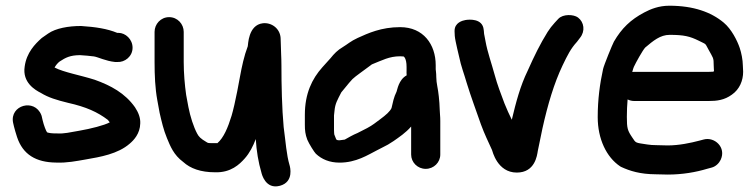

<svg xmlns="http://www.w3.org/2000/svg" viewBox="-20 -561 2645 672"><path d="M394.5 -446H390.2C355.6 -460.4 314.6 -466.7 263.9 -470C263.9 -470 262.9 -470 262.3 -470C220.3 -470 175 -462.2 148.5 -443.6L127.3 -428.8C126.7 -428.4 125.6 -427.5 124.9 -426.9C103.1 -407.2 73 -377.2 66.4 -328.3C57.5 -272.1 103.1 -245.9 123 -235.8C149.2 -219.7 177.7 -211 218 -201.1C281.7 -186.9 321.8 -168.5 357.3 -141.5C358.6 -140 361 -137 364.2 -132.8C345.1 -122.4 298.3 -110.5 257.3 -103.4C224.8 -97.7 203.8 -92.5 180.5 -94C180.5 -94 179.6 -94 178.9 -94C161 -94 152.3 -95.2 144.8 -97.8C141.3 -102.2 133.4 -121.9 129 -140.9L125.8 -154.9C125.6 -155.8 125.1 -157.4 124.6 -158.5C100.9 -217.8 13.5 -192.8 25.8 -131.6L29 -117.8C31.5 -106.7 35.1 -96.6 39.7 -81.2C59.9 -20.4 105.6 7.4 176.6 8C214.1 9.7 248.5 2.5 278.4 -2.6C330.6 -11.6 392.5 -21.9 434.1 -58.3C448.1 -70.2 470.2 -93.1 470.9 -129.3C471.8 -149.2 464.2 -167.6 452.5 -185.5C417.6 -235 367.7 -261.8 311.3 -281.9C261.1 -297.9 203.3 -307.8 171 -324.7C175.4 -332.8 182.5 -341.2 189 -345.9C209.7 -359.4 224.9 -367.6 259.7 -368C275.7 -366.9 294.3 -365.6 308.9 -363.5C323.8 -361.1 350.4 -347.3 382.3 -344.1C382.9 -344.1 384 -344 384.8 -344H390.3C416.7 -342.3 444 -363.3 444 -394C444 -423.8 419 -446 394.5 -446Z M521 -343.2C521 -297.2 523 -251.6 530.5 -210.7L538.7 -166C545.7 -135.7 552.3 -106.5 564.3 -77.7C576 -49.5 587.6 -18.9 621.5 6.1C646.2 28.6 682.3 42 733 42C788.2 43.7 818.5 14 836.5 -6.3C854 -25.9 865.6 -49.2 875.2 -74.3C877.8 -32.2 884.2 6.9 895.2 44C895.8 46.4 908.6 103.2 959.9 89.2C1009.9 75.5 995 21.9 993.5 17.2C982.5 -19.8 980.1 -62.9 972.8 -116.5C966.8 -182 965 -263.2 965 -332.4C965 -362.9 963 -381.8 963 -402.2C963 -411.6 962.5 -422.9 962.1 -428.6C959.6 -462 929.8 -482.9 900 -479.6C848.1 -473.5 848.7 -403.6 847.2 -399.1C834.4 -365.6 826.4 -328.1 819.5 -290.3L810.3 -241.5C804.9 -212.6 795.7 -172.9 790.6 -156.2C777.7 -114.2 762.6 -78.3 740.8 -59.9C740.6 -59.9 737 -60 734.8 -60C705.3 -60 709.4 -59.9 702.6 -63.8C681.8 -76 675.7 -82.7 670 -93.5C657.5 -117 645.9 -152.8 639.4 -186.5L631.5 -229C626.6 -263.7 623 -304.9 623 -343.9V-449.5C623 -476.5 601.6 -501 572 -501C542.4 -501 521 -476.5 521 -449.5Z M1149 -106.5V-157C1149.4 -160.1 1150.3 -167.4 1150.8 -173.4C1153.2 -198.8 1160.3 -209.8 1174.5 -237.7C1179.5 -244.2 1196.8 -265.1 1201.8 -270.9L1213.7 -284.2C1224.8 -295 1252.3 -313.4 1273 -329.3C1276.5 -332.1 1279.7 -334.5 1281.6 -335.7C1317.7 -349.9 1342.2 -364 1380.5 -364C1384 -364 1387.9 -363.8 1392.6 -363.3C1392.6 -363.3 1403 -358.5 1403 -326.5V-315.2C1402.7 -310.4 1402.8 -303.1 1403.3 -297.3C1374.8 -281.9 1370.3 -245 1368 -240.3C1358.1 -220.5 1354.9 -202.2 1350.3 -182.7C1345 -171.2 1331.7 -159.1 1310 -143.1L1289.4 -127.8C1276.3 -118.1 1258 -108.5 1231.4 -95.5C1215 -88.9 1199.3 -79.4 1186.6 -72.4C1181.7 -71.5 1169.7 -70 1168.5 -70C1164 -70 1162 -70.2 1159.1 -71.2C1158.5 -71.7 1157.6 -72.6 1156.5 -73.8C1154.5 -78.8 1151.3 -86.2 1150 -90.4C1149.8 -95.8 1149 -95.7 1149 -106.5ZM1380.5 -466C1314.2 -466 1268.3 -444.7 1231.9 -428.2C1207.5 -417.1 1194.9 -405.2 1180.8 -396.9C1161.1 -385.4 1149.5 -373 1136.7 -357.1L1125.5 -344.7C1121.4 -340.2 1115.7 -333.9 1108.3 -325.6C1071.9 -284.9 1047 -233.3 1047 -159.3V-124.3C1047 -105.3 1048.4 -90.6 1055.6 -71.9C1061.9 -56.9 1080.6 -27.5 1085.5 -22.9C1106 -3.5 1133.5 8.2 1168.5 8.2C1226.7 8.2 1267.6 -18.8 1299.6 -35.1L1317.3 -44.2C1331.2 -50.7 1345 -58.6 1357.5 -67.3C1377 -81 1399.7 -96 1419 -118.1V-20.1C1419 7.3 1441.6 30 1470 30C1498.4 30 1521 7.3 1521 -20.1V-137.5C1521 -145.4 1520.7 -152.6 1520 -160.2C1519.9 -165.3 1519.8 -168.7 1519 -177.5C1518.9 -183.1 1518.5 -192.6 1517.9 -200.3L1515.8 -223.5C1513.4 -250.5 1507 -269.5 1507 -290.9C1507 -306.2 1505 -315.7 1505 -318.4V-332.6C1505 -405.5 1461.9 -466 1380.5 -466Z M1571 -453V-450.7C1571 -441.2 1571.6 -430.9 1574.9 -415.3C1579 -396.4 1580.8 -387.5 1586.8 -363C1593.4 -329.5 1605.4 -299.6 1613.5 -270.6C1628.7 -220.9 1647.5 -171.3 1663.2 -125.8C1676.2 -90.5 1688.7 -65.5 1702 -36.1C1703.5 -32.9 1720.2 43 1788.8 43C1852.6 43 1859.7 -16.8 1862.3 -32.8C1865.1 -46.9 1870.9 -75.2 1878.6 -111.7C1897.4 -196.1 1919.3 -269.5 1948.9 -331.8C1966.6 -368.8 1978 -391.1 1998.5 -413.6C1998.9 -414 1999.5 -414.8 2000 -415.4L2010.1 -428.7C2028.8 -451.8 2024.7 -483.4 2003 -499.7C1988 -511 1950.4 -512.7 1933.9 -494.9L1921.7 -481.7C1912 -471.1 1904 -460.8 1896.7 -449.3C1870.5 -407.3 1850 -365.3 1826.9 -313.5C1801.1 -260.8 1786 -203.5 1771.3 -141.9C1762.7 -159.4 1753.4 -179.3 1745.7 -198.9C1732.8 -233.4 1720.6 -264.6 1711.7 -297.8C1700.3 -339.6 1685.8 -379.9 1679.5 -415.7C1676.6 -433.1 1674 -441.6 1674 -446C1674 -449.8 1673.3 -453.4 1672.9 -457C1669.1 -497.1 1622 -493.1 1609.2 -490.9C1598.7 -489.1 1571 -481.8 1571 -453Z M2479 -311.8C2475.9 -310.2 2478.5 -309.5 2460.5 -309.5H2199.5C2197.6 -309.5 2195.1 -309.3 2192.9 -309.1C2194.9 -317.1 2197.1 -323.9 2198.6 -327.2C2205.7 -342.5 2229 -384.4 2238.1 -394.5C2266.2 -418.2 2290.8 -439 2323.7 -439C2374.3 -439 2394.5 -433.8 2425.3 -418.7C2452.9 -404.5 2446.7 -411.6 2459.3 -388.3C2476 -357.4 2478 -360.4 2478 -331.3C2477.9 -325.3 2479 -315 2479 -311.8ZM2276.3 -53C2265.5 -53 2255.3 -53.8 2245.5 -55.3C2203.2 -62 2206.5 -59 2192.9 -79.8C2176.4 -104.3 2174 -111.7 2174 -151.9C2174 -172.5 2174.9 -193.4 2176.6 -213C2183.5 -209.6 2191.4 -207.5 2199.5 -207.5H2460.5C2488.7 -207.5 2515.2 -210.5 2541.4 -229.6C2568.8 -248.6 2581 -279.3 2581 -309.8C2581 -316.4 2580.8 -321 2580 -331.3C2579.7 -352.2 2574.9 -375.7 2569.1 -393C2560.5 -418.6 2540.4 -459 2512.9 -481.9C2469 -518.6 2407.2 -541 2322.5 -541C2285.5 -541 2256.6 -528.9 2234.7 -517.3C2187.3 -492.3 2155.6 -461.8 2128.7 -415.3C2123.4 -405.6 2093.8 -333.2 2090.8 -319.5C2079.5 -267.6 2072 -213.4 2072 -150.9C2072 -75 2102.5 -10.8 2150.5 21.2C2151.2 21.7 2152.7 22.6 2153.8 23.1C2185.3 37.8 2221.1 48.6 2274.2 49C2286.9 49.6 2303.2 50 2316.9 50C2368.8 50 2416.1 41.6 2456 29.5L2470.9 25.5C2485.3 21.7 2496.9 10 2502.4 -1.8C2522.6 -45.3 2480.9 -82.7 2443.5 -72.9L2427.2 -68.6C2397.4 -60.8 2356.9 -52 2316.9 -52C2303.3 -52 2288.2 -53 2276.3 -53Z"/></svg>

Font: Take Off
Style: YouHoser
Weight: 400
Foundry: Cannot Into Space Fonts
Version: Version 0.89